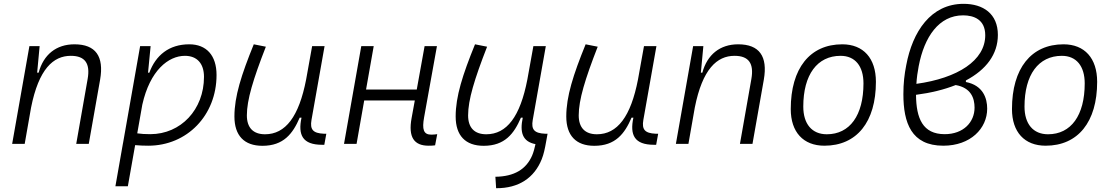

<svg xmlns="http://www.w3.org/2000/svg" viewBox="-20 -762 5899 1017"><path d="M44.4 0H110.8L144.5 -191.9C185.1 -396.5 262.2 -466.3 355 -466.3C431.2 -466.3 458.5 -425.3 444.3 -344.2L383.8 0H450.2L510.3 -340.3C531.7 -463.4 486.8 -527.3 374.5 -527.3C277.8 -527.3 210.4 -472.7 184.6 -377H176.8L189.9 -517.6H135.7Z M657.2 224.6 695.8 6.8C718.8 8.8 742.2 9.8 765.1 9.8C971.2 9.8 1127 -151.4 1127 -364.7C1127 -468.3 1073.7 -527.3 982.4 -527.3C875 -527.3 804.7 -468.8 771 -377H763.7L764.6 -381.8L777.8 -517.6H722.2L631.3 -2L630.4 -0.5C630.4 -0.5 630.9 -0.5 630.9 -0.5L591.3 224.6ZM707 -55.7 733.9 -208C774.4 -389.2 872.1 -466.3 959.5 -466.3C1023.4 -466.3 1060.5 -425.8 1060.5 -355C1060.5 -181.6 938 -51.3 775.9 -51.3C749.5 -51.3 726.1 -52.7 707 -55.7Z M1370.1 10.3C1481.4 10.3 1530.8 -53.2 1567.4 -138.7H1577.1C1557.6 -47.4 1582 4.9 1686.5 4.9H1697.8L1708.5 -53.7H1695.3C1638.2 -56.2 1621.1 -75.7 1629.9 -126.5L1699.2 -517.6H1633.3L1601.6 -341.3C1563.5 -144 1492.2 -50.8 1383.8 -50.8C1321.3 -50.8 1287.6 -85.4 1287.6 -150.9C1287.6 -232.9 1320.8 -341.8 1388.2 -514.6L1324.2 -527.3C1258.3 -365.2 1221.7 -251 1221.7 -145C1221.7 -43.9 1273.4 10.3 1370.1 10.3Z M1802.2 0H1868.7L1909.2 -230H2177.2L2160.2 -136.7C2141.6 -35.2 2172.9 9.8 2250.5 9.8C2263.2 9.8 2274.4 9.3 2284.7 7.8L2295.9 -51.3C2285.2 -49.8 2274.9 -48.8 2264.6 -48.8C2223.1 -48.8 2214.8 -76.2 2226.6 -141.6L2294.4 -517.6H2229L2187.5 -287.6H1918.9L1959.5 -517.6H1893.6Z M2607.9 234.9C2727.5 235.8 2810.1 180.2 2849.6 81.1C2859.9 55.2 2866.2 25.9 2872.6 -10.7L2873.5 -15.6L2880.4 -53.7H2867.2C2810.1 -56.2 2793 -75.7 2801.8 -126.5L2871.1 -517.6H2805.2L2773.4 -341.3C2735.4 -144 2664.1 -50.8 2555.7 -50.8C2493.2 -50.8 2459.5 -85.4 2459.5 -150.9C2459.5 -232.9 2492.7 -341.8 2560.1 -514.6L2496.1 -527.3C2430.2 -365.2 2393.6 -251 2393.6 -145C2393.6 -43.9 2445.3 10.3 2542 10.3C2653.3 10.3 2702.6 -53.2 2739.3 -138.7H2749C2732.4 -61 2747.6 -11.7 2816.4 1.5C2811.5 23.4 2806.6 42.5 2798.8 61.5C2767.1 134.8 2704.1 172.9 2604 174.3Z M3127.9 10.3C3239.3 10.3 3288.6 -53.2 3325.2 -138.7H3335C3315.4 -47.4 3339.8 4.9 3444.3 4.9H3455.6L3466.3 -53.7H3453.1C3396 -56.2 3378.9 -75.7 3387.7 -126.5L3457 -517.6H3391.1L3359.4 -341.3C3321.3 -144 3250 -50.8 3141.6 -50.8C3079.1 -50.8 3045.4 -85.4 3045.4 -150.9C3045.4 -232.9 3078.6 -341.8 3146 -514.6L3082 -527.3C3016.1 -365.2 2979.5 -251 2979.5 -145C2979.5 -43.9 3031.2 10.3 3127.9 10.3Z M3560.1 0H3626.5L3660.2 -191.9C3700.7 -396.5 3777.8 -466.3 3870.6 -466.3C3946.8 -466.3 3974.1 -425.3 3960 -344.2L3899.4 0H3965.8L4025.9 -340.3C4047.4 -463.4 4002.4 -527.3 3890.1 -527.3C3793.5 -527.3 3726.1 -472.7 3700.2 -377H3692.4L3705.6 -517.6H3651.4Z M4346.7 9.8C4518.1 9.8 4619.6 -115.7 4619.6 -328.6C4619.6 -453.6 4553.2 -527.3 4441.4 -527.3C4270 -527.3 4168.5 -399.9 4168.5 -184.1C4168.5 -62.5 4234.9 9.8 4346.7 9.8ZM4359.4 -50.8C4280.8 -50.8 4234.9 -105.5 4234.9 -197.3C4234.9 -366.2 4308.6 -466.3 4432.6 -466.3C4509.3 -466.3 4553.7 -412.1 4553.7 -320.3C4553.7 -150.9 4481.4 -50.8 4359.4 -50.8Z M5096.2 -335.9C5203.6 -392.6 5265.6 -474.6 5265.6 -577.1C5265.6 -689.5 5187.5 -741.7 5084 -741.7C4910.6 -741.7 4813.5 -594.7 4780.3 -417C4770.5 -368.2 4765.1 -319.8 4765.1 -263.2C4765.1 -111.8 4806.6 9.8 4976.6 9.8C5120.1 9.8 5209 -81.1 5209 -186.5C5209 -240.7 5188 -309.6 5096.2 -327.6ZM4834 -317.9C4835.9 -349.6 4840.3 -381.8 4846.2 -411.6C4876 -567.4 4953.6 -680.7 5081.5 -680.7C5138.2 -680.7 5198.7 -658.7 5198.7 -575.2C5198.7 -441.4 5052.7 -348.1 4834 -317.9ZM5042 -311.5C5123.5 -297.4 5142.1 -241.7 5142.1 -191.9C5142.1 -115.2 5083.5 -51.3 4983.9 -51.3C4867.7 -51.3 4833 -134.8 4832 -259.8C4911.1 -270 4981.9 -287.6 5042 -311.5Z M5518.6 9.8C5689.9 9.8 5791.5 -115.7 5791.5 -328.6C5791.5 -453.6 5725.1 -527.3 5613.3 -527.3C5441.9 -527.3 5340.3 -399.9 5340.3 -184.1C5340.3 -62.5 5406.7 9.8 5518.6 9.8ZM5531.2 -50.8C5452.6 -50.8 5406.7 -105.5 5406.7 -197.3C5406.7 -366.2 5480.5 -466.3 5604.5 -466.3C5681.2 -466.3 5725.6 -412.1 5725.6 -320.3C5725.6 -150.9 5653.3 -50.8 5531.2 -50.8Z"/></svg>

Font: Cascadia Code NF Light
Style: Italic
Weight: 300
Italic angle: -10°
Monospace: yes
Designer: Aaron Bell
Foundry: Saja Typeworks
Version: Version 2404.023